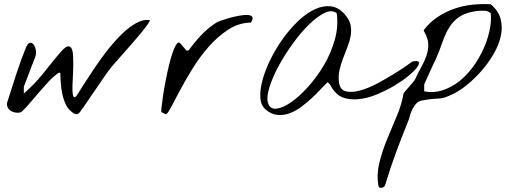

<svg xmlns="http://www.w3.org/2000/svg" viewBox="-20 -550 2458 924"><path d="M326.2 -10.7Q306.6 -25.4 295.9 -48.8Q285.2 -72.3 279.8 -98.6Q274.4 -125 272.5 -151.4Q270.5 -177.7 270.5 -198.2Q268.6 -200.2 265.1 -200.2Q261.7 -200.2 259.8 -198.2Q235.4 -180.7 212.9 -156.2Q190.4 -131.8 168.5 -106.4Q146.5 -81.1 125.5 -56.2Q104.5 -31.2 83 -10.7Q69.3 -5.9 54.7 -8.3Q40 -10.7 29.8 -18.1Q19.5 -25.4 15.1 -37.6Q10.7 -49.8 17.6 -66.4Q36.1 -126 58.1 -192.9Q80.1 -259.8 104.5 -320.3Q113.3 -341.8 123.5 -343.8Q133.8 -345.7 141.6 -335.9Q149.4 -326.2 152.3 -309.1Q155.3 -292 149.4 -275.4Q146.5 -267.6 138.7 -247.6Q130.9 -227.5 122.1 -204.6Q113.3 -181.6 105.5 -161.1Q97.7 -140.6 94.7 -132.8V-99.6Q125 -127 145.5 -148.4Q166 -169.9 184.1 -191.9Q202.1 -213.9 221.7 -238.8Q241.2 -263.7 270.5 -297.9Q293 -324.2 305.7 -326.7Q318.4 -329.1 324.7 -315.9Q331.1 -302.7 332 -277.8Q333 -252.9 332.5 -224.1Q332 -195.3 330.1 -166.5Q328.1 -137.7 328.6 -116.7Q329.1 -95.7 333 -86.4Q336.9 -77.1 347.7 -87.9Q359.4 -106.4 381.8 -141.6Q404.3 -176.8 432.6 -219.2Q460.9 -261.7 494.6 -305.2Q528.3 -348.6 563.5 -383.3Q598.6 -418 633.8 -438Q668.9 -458 701.2 -453.1Q702.1 -449.2 689.9 -431.6Q677.7 -414.1 657.7 -390.1Q637.7 -366.2 613.8 -338.4Q589.8 -310.5 566.9 -285.2Q543.9 -259.8 526.4 -239.3Q508.8 -218.8 502 -209Q499 -205.1 489.7 -191.9Q480.5 -178.7 468.3 -160.6Q456.1 -142.6 441.9 -122.1Q427.7 -101.6 415 -83Q402.3 -64.5 393.1 -50.8Q383.8 -37.1 380.9 -33.2Q372.1 -20.5 366.2 -12.7Q360.4 -4.9 355 -2Q349.6 1 342.8 -1Q335.9 -2.9 326.2 -10.7Z M756.8 -10.7Q754.9 -11.7 757.3 -33.7Q759.8 -55.7 764.6 -88.9Q769.5 -122.1 777.3 -162.1Q785.2 -202.1 793.9 -238.8Q802.7 -275.4 813 -303.2Q823.2 -331.1 833 -341.8Q839.8 -348.6 846.7 -342.3Q853.5 -335.9 860.4 -326.7Q867.2 -317.4 874 -310.1Q880.9 -302.7 888.7 -308.6Q916 -346.7 948.7 -381.3Q981.4 -416 1021.5 -441.4Q1025.4 -444.3 1043 -450.7Q1060.5 -457 1083 -463.4Q1105.5 -469.7 1129.4 -474.1Q1153.3 -478.5 1170.4 -478Q1187.5 -477.5 1193.8 -469.2Q1200.2 -460.9 1187.5 -441.4Q1128.9 -440.4 1078.1 -407.2Q1027.3 -374 984.4 -325.2Q941.4 -276.4 906.2 -219.2Q871.1 -162.1 845.2 -113.3Q819.3 -64.5 802.2 -32.2Q785.2 0 777.3 0Q776.4 0 768.6 -4.4Q760.7 -8.8 756.8 -10.7Z M1258.8 -22.5Q1235.4 -42 1232.9 -80.1Q1230.5 -118.2 1243.7 -166Q1256.8 -213.9 1282.7 -266.1Q1308.6 -318.4 1342.8 -365.7Q1377 -413.1 1417 -450.7Q1457 -488.3 1497.1 -506.3Q1537.1 -524.4 1575.2 -519Q1613.3 -513.7 1644.5 -474.6Q1664.1 -450.2 1668 -425.3Q1671.9 -400.4 1667 -374.5Q1662.1 -348.6 1651.4 -321.8Q1640.6 -294.9 1630.4 -267.6Q1620.1 -240.2 1613.8 -211.9Q1607.4 -183.6 1611.3 -154.3Q1616.2 -117.2 1644.5 -110.4Q1672.9 -103.5 1712.4 -114.3Q1752 -125 1795.9 -148.4Q1839.8 -171.9 1877.4 -195.3Q1915 -218.8 1939.9 -236.3Q1964.8 -253.9 1964.8 -253.9Q1992.2 -259.8 1995.6 -250.5Q1999 -241.2 1984.9 -223.1Q1970.7 -205.1 1942.4 -182.1Q1914.1 -159.2 1877.9 -137.7Q1841.8 -116.2 1800.8 -98.6Q1759.8 -81.1 1720.7 -74.7Q1681.6 -68.4 1647 -75.7Q1612.3 -83 1589.8 -110.4Q1579.1 -122.1 1573.7 -133.8Q1568.4 -145.5 1556.6 -154.3Q1542 -140.6 1521.5 -118.7Q1501 -96.7 1477.1 -74.7Q1453.1 -52.7 1426.3 -33.2Q1399.4 -13.7 1371.1 -3.9Q1342.8 5.9 1314 2.9Q1285.2 0 1258.8 -22.5ZM1269.5 -55.7Q1278.3 -24.4 1308.6 -26.9Q1338.9 -29.3 1378.9 -56.6Q1418.9 -84 1461.9 -131.3Q1504.9 -178.7 1539.1 -236.8Q1573.2 -294.9 1591.3 -359.4Q1609.4 -423.8 1600.6 -486.3Q1577.1 -504.9 1542 -487.8Q1506.8 -470.7 1467.3 -432.1Q1427.7 -393.6 1389.2 -340.3Q1350.6 -287.1 1321.3 -232.9Q1292 -178.7 1276.9 -130.9Q1261.7 -83 1269.5 -55.7Z M1800.8 341.8Q1792 287.1 1806.2 231Q1820.3 174.8 1843.3 119.1Q1866.2 63.5 1889.6 8.3Q1913.1 -46.9 1921.9 -99.6Q1921.9 -101.6 1930.2 -111.3Q1938.5 -121.1 1948.7 -132.3Q1959 -143.6 1967.3 -153.8Q1975.6 -164.1 1976.6 -166Q1992.2 -200.2 2008.3 -229Q2024.4 -257.8 2033.2 -285.2Q2042 -312.5 2041 -339.4Q2040 -366.2 2021.5 -397.5Q2019.5 -399.4 2019.5 -403.3Q2019.5 -407.2 2021.5 -408.2Q2049.8 -444.3 2086.9 -468.8Q2124 -493.2 2166 -507.8Q2208 -522.5 2252.9 -527.3Q2297.9 -532.2 2341.8 -529.3Q2378.9 -498 2389.2 -458.5Q2399.4 -418.9 2390.1 -376.5Q2380.9 -334 2356 -291Q2331.1 -248 2298.8 -210.9Q2266.6 -173.8 2231 -144.5Q2195.3 -115.2 2164.1 -99.6Q2135.7 -85.9 2122.6 -81.5Q2109.4 -77.1 2096.7 -76.2Q2084 -75.2 2065.9 -74.2Q2047.9 -73.2 2010.7 -66.4Q1994.1 -63.5 1982.9 -51.3Q1971.7 -39.1 1964.4 -23.9Q1957 -8.8 1952.6 7.3Q1948.2 23.4 1944.3 33.2Q1926.8 76.2 1912.6 112.8Q1898.4 149.4 1885.3 185.1Q1872.1 220.7 1859.4 258.8Q1846.7 296.9 1833 341.8Q1831.1 346.7 1826.2 350.1Q1821.3 353.5 1815.9 354Q1810.5 354.5 1806.2 352.1Q1801.8 349.6 1800.8 341.8ZM2021.5 -110.4Q2066.4 -101.6 2108.9 -115.2Q2151.4 -128.9 2188.5 -157.7Q2225.6 -186.5 2255.4 -227.1Q2285.2 -267.6 2305.7 -312.5Q2326.2 -357.4 2335.9 -402.8Q2345.7 -448.2 2341.8 -486.3Q2328.1 -498 2309.1 -498.5Q2290 -499 2275.4 -497.1Q2222.7 -490.2 2192.4 -470.2Q2162.1 -450.2 2143.1 -419.9Q2124 -389.6 2110.4 -350.1Q2096.7 -310.5 2077.1 -264.6Q2073.2 -257.8 2065.4 -240.7Q2057.6 -223.6 2048.8 -204.6Q2040 -185.5 2032.2 -168Q2024.4 -150.4 2021.5 -143.6Z"/></svg>

Font: Nothing You Could Do
Style: Regular
Weight: 400
Version: Version 1.005